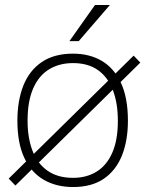

<svg xmlns="http://www.w3.org/2000/svg" viewBox="-20 -743 600 773"><path d="M545 -491 42 4 15 -24 518 -519ZM274 10Q207 10 156.5 -19Q106 -48 78 -107.2Q50 -166.5 50 -257Q50 -338 74.2 -398.8Q98.5 -459.5 148.2 -493.2Q198 -527 274 -527Q340.5 -527 390 -497.8Q439.5 -468.5 467.2 -408.8Q495 -349 495 -257Q495 -177 471 -117Q447 -57 398.2 -23.5Q349.5 10 274 10ZM274 -27Q328.5 -27 369 -52Q409.5 -77 432 -128Q454.5 -179 454.5 -257Q454.5 -326.5 435 -378.8Q415.5 -431 375.5 -460Q335.5 -489 274 -489Q219 -489 177.8 -464Q136.5 -439 113.8 -387.5Q91 -336 91 -257Q91 -188 110.8 -136.2Q130.5 -84.5 171.2 -55.8Q212 -27 274 -27ZM362.5 -723H422.5L297 -577.5H259.5Z"/></svg>

Font: Public Sans Thin
Style: Regular
Weight: 100
Designer: The Public Sans project authors (U.S. Web Design System). Libre Franklin designed by Pablo Impallari and Rodrigo Fuenzal
Version: Version 1.008